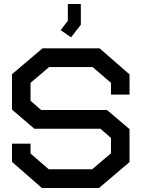

<svg xmlns="http://www.w3.org/2000/svg" viewBox="-20 -942 709 962"><path d="M476 0H190L40 -131V-222H133V-173L224 -94H442L536 -174V-251L483 -297H152L40 -393V-570L193 -700H479L629 -569V-468H536V-527L444 -606H226L133 -527V-437L186 -391H516L629 -295V-130ZM284 -791 320 -838V-922H385V-818L336 -755Z"/></svg>

Font: Turret Road
Style: Bold
Weight: 700
Designer: Noponies
Foundry: Noponies
Version: Version 1.001; ttfautohint (v1.8)